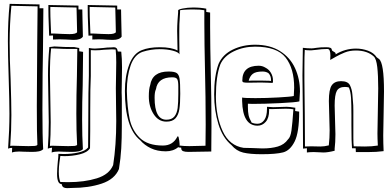

<svg xmlns="http://www.w3.org/2000/svg" viewBox="-20 -757 2014 996"><path d="M185 -714H205Q205 -668 203 -502Q202 -453 201 -373Q200 -293 200 -186Q200 -48 204 17Q196 25 182 28Q168 31 146 31Q117 31 102 30H103L79 29Q57 29 42 34L43 10Q31 10 22 14Q29 -84 29 -167Q29 -228 25 -354Q21 -478 21 -543Q21 -648 30 -737L185 -734ZM30 -536Q30 -450 35 -347Q39 -221 39 -160Q39 -80 33 0Q35 -1 49 -1Q70 -1 83 0L128 1Q150 1 160.5 0Q171 -1 174 -6Q171 -55 171 -207Q171 -322 173 -522L175 -724L39 -727Q30 -631 30 -536Z M387 -708H407L408 -654Q410 -596 410 -567Q399 -550 362 -550Q353 -550 323 -552H324L290 -553Q270 -553 255 -552V-573L235 -572Q235 -591 233 -629Q231 -675 231 -710V-731L387 -728ZM241 -705Q241 -674 243 -632Q245 -598 245 -583H262Q277 -583 305 -581L341 -580Q374 -580 380 -590Q380 -622 378 -678Q377 -696 377 -718L241 -721ZM391 -491 411 -488Q411 -431 409 -315Q406 -228 406 -137Q406 -48 410 17Q402 25 388 28Q374 31 352 31Q323 31 308 30H309L285 29Q263 29 248 34Q248 27 250 9Q235 11 228 14Q233 -53 233 -124Q233 -164 231 -244Q229 -324 229 -366Q229 -436 236 -513Q243 -513 246 -514L262 -516Q270 -516 292.5 -514.5Q315 -513 341 -513H364L391 -508ZM278 -505 249 -506H245V-505Q239 -452 239 -368Q239 -330 241 -248Q243 -166 243 -123Q243 -55 239 0Q241 -1 255 -1Q276 -1 289 0L334 1Q356 1 366.5 0Q377 -1 380 -6Q376 -77 376 -167Q376 -265 379 -361Q381 -455 381 -500V-503H341Q308 -503 278 -505Z M588 -708H608L609 -654Q611 -596 611 -567Q600 -550 565 -550L535 -551Q511 -553 492 -553Q471 -553 459 -552V-573L439 -572Q439 -591 437 -629Q435 -675 435 -710V-731L588 -728ZM445 -705Q445 -674 447 -632Q449 -598 449 -583H466Q480 -583 508 -581L543 -580Q575 -580 581 -590Q581 -622 579 -678Q578 -696 578 -718L445 -721ZM472 -505Q483 -505 496 -506.5Q509 -508 515 -508Q536 -511 556 -511L571 -512Q579 -512 584 -507.5Q589 -503 591 -490L609 -489Q613 -453 613 -408L612 -337Q611 -316 611 -278Q611 -253 612 -244V-104Q612 -39 609 13Q606 65 597 120Q575 173 507.5 195.5Q440 218 353 218L328 219Q316 219 309 214.5Q302 210 300 198Q276 198 276 145Q276 120 280 80Q283 58 283 41Q291 42 311 42Q351 42 387 34Q423 26 437 8Q438 -34 438 -131Q438 -298 441 -364V-508Q458 -505 472 -505ZM448 -178V-79Q448 -16 447 12Q433 34 394 43.5Q355 53 314 53Q300 53 293 52Q292 59 288.5 84Q285 109 285 133Q285 169 293 187Q306 188 333 188Q418 188 482.5 168Q547 148 567 99Q583 -3 583 -129Q583 -182 582 -209L581 -300Q581 -340 582 -362L583 -433Q583 -472 580 -500Q573 -501 561 -501Q548 -501 520 -499Q497 -496 473 -496Q458 -496 451 -497V-363Q448 -311 448 -178Z M1074 -353Q1075 -310 1076 -247Q1077 -184 1077 -102Q1077 -10 1076 29L1016 30Q996 31 957 31Q939 31 929.5 27Q920 23 920 11V9L907 8L905 6Q879 28 840 28Q796 28 762.5 12Q729 -4 707 -30Q628 -93 628 -285Q628 -362 650 -421Q672 -480 716 -497Q753 -512 809 -512Q869 -512 901 -495L899 -597Q899 -620 901 -652L904 -692V-703Q904 -708 928.5 -713Q953 -718 982 -718Q1021 -718 1050 -712V-695L1070 -692V-618Q1070 -527 1074 -353ZM1047 -110Q1047 -191 1046 -254.5Q1045 -318 1044 -362Q1040 -542 1040 -638V-704Q1019 -708 982 -708Q957 -708 935.5 -706.5Q914 -705 914 -703V-692L912 -657Q910 -638 910 -597V-551Q910 -506 911 -475Q907 -486 877 -494Q847 -502 808 -502Q763 -502 719 -488Q677 -473 657.5 -417Q638 -361 638 -285Q640 -199 652.5 -140Q665 -81 705.5 -41.5Q746 -2 825 -2Q876 -2 899 -46Q900 -50 903 -50Q907 -50 910 -27Q913 -4 911 -2Q934 1 962 1L1006 0Q1020 -1 1046 -1Q1047 -36 1047 -110ZM915 -271Q915 -221 910.5 -191Q906 -161 890.5 -143.5Q875 -126 843 -126Q802 -126 777 -165Q752 -204 752 -257Q752 -296 759 -315Q770 -386 854 -386Q884 -386 896 -378.5Q908 -371 911.5 -349Q915 -327 915 -271ZM905 -309Q905 -336 899.5 -346Q894 -356 874 -356Q798 -356 789 -294L788 -292Q782 -278 782 -250Q782 -136 843 -136Q871 -136 884.5 -152.5Q898 -169 901.5 -196.5Q905 -224 905 -271Z M1284 -124V-122Q1297 -115 1316 -115Q1337 -115 1351 -134.5Q1365 -154 1365 -193V-203Q1387 -201 1398 -201L1433 -202Q1444 -203 1467 -203Q1484 -203 1512 -198L1511 -181L1532 -178Q1532 -70 1508.5 -23Q1485 24 1448.5 33.5Q1412 43 1337 43Q1277 43 1241.5 34.5Q1206 26 1181 -4Q1135 -42 1113 -113Q1091 -184 1091 -267Q1091 -364 1114 -426Q1135 -474 1187 -499.5Q1239 -525 1303 -525Q1380 -525 1432.5 -492Q1485 -459 1510.5 -403.5Q1536 -348 1536 -282Q1536 -276 1533 -231Q1514 -226 1432.5 -222Q1351 -218 1288 -218Q1273 -218 1266 -219V-202Q1266 -176 1269.5 -159.5Q1273 -143 1284 -124ZM1305 -248Q1360 -248 1424 -251.5Q1488 -255 1504 -259Q1506 -289 1506 -302Q1506 -402 1461.5 -458.5Q1417 -515 1303 -515Q1243 -515 1192.5 -490.5Q1142 -466 1123 -423Q1100 -361 1100 -257Q1100 -153 1135 -77Q1170 -1 1244 10L1288 11Q1322 13 1341 13Q1388 13 1421.5 3Q1455 -7 1474 -34Q1487 -45 1492 -80.5Q1497 -116 1502 -190Q1487 -193 1463 -193L1424 -192Q1412 -191 1391 -191Q1379 -191 1376 -192V-184Q1376 -145 1358.5 -125Q1341 -105 1316 -105Q1239 -105 1236 -233V-251Q1248 -248 1305 -248ZM1396 -330Q1396 -327 1389 -327Q1384 -327 1369 -328Q1354 -329 1333 -329L1268 -328Q1249 -328 1243 -330Q1237 -332 1237 -339Q1237 -416 1322 -416Q1341 -416 1357 -406Q1375 -397 1385.5 -379Q1396 -361 1396 -341ZM1342 -386Q1307 -386 1291.5 -374Q1276 -362 1270 -338L1289 -339H1333L1376 -338L1386 -337V-341Q1386 -364 1373 -377L1372 -378Q1359 -386 1342 -386Z M1721 -475Q1770 -505 1827 -505Q1859 -505 1889 -494Q1919 -483 1934 -460L1946 -451Q1972 -431 1972 -283Q1972 -244 1970 -166Q1968 -90 1968 -55Q1968 -15 1970 27Q1934 32 1886 32H1826Q1825 25 1825 12H1806Q1803 -19 1803 -109V-159Q1803 -217 1801 -249Q1799 -281 1790 -303Q1782 -306 1769 -306Q1739 -306 1727.5 -286Q1716 -266 1716 -209Q1716 -182 1718 -134Q1720 -84 1720 -61Q1720 -18 1716 14V25Q1681 34 1658 34Q1644 34 1636 33L1612 32H1601Q1586 32 1572 34V12L1552 14L1551 -175Q1549 -301 1549 -366Q1549 -419 1551 -509Q1575 -506 1596 -506Q1604 -506 1622.5 -509Q1641 -512 1673 -512Q1700 -512 1701 -500Q1701 -494 1710.5 -489.5Q1720 -485 1721 -480ZM1616 -498Q1600 -496 1596 -496H1584Q1571 -496 1561 -498Q1559 -467 1559 -407V-346Q1559 -285 1561 -169L1562 3Q1574 2 1594 2L1642 3Q1663 3 1686 -3V-7Q1690 -40 1690 -81Q1690 -107 1688 -157Q1686 -207 1686 -233Q1686 -293 1701 -314.5Q1716 -336 1749 -336Q1785 -336 1795.5 -314.5Q1806 -293 1808 -266.5Q1810 -240 1811 -230Q1813 -215 1813 -182V-147V-73V-41Q1813 -11 1815 2L1873 3Q1909 3 1940 -2Q1938 -40 1938 -65Q1938 -100 1940 -178Q1942 -260 1942 -298Q1942 -367 1937 -409.5Q1932 -452 1919 -464Q1885 -495 1826 -495Q1794 -495 1769 -485Q1744 -475 1722 -462.5Q1700 -450 1693 -446L1694 -469Q1694 -503 1679 -503Q1651 -503 1616 -498Z"/></svg>

Font: Londrina Shadow
Style: Regular
Weight: 400
Designer: Marcelo Magalhaes
Foundry: Marcelo Magalhães
Version: Version 1.002